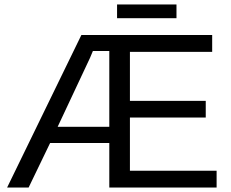

<svg xmlns="http://www.w3.org/2000/svg" viewBox="-20 -846 1040 866"><path d="M957 0H473V-201H206L109 0H12L347 -688H937V-612H566V-391H908V-316H566V-76H957ZM473 -274V-616H399L386 -585L240 -274ZM776 -826V-764H508V-826Z"/></svg>

Font: Libra Sans
Style: Regular
Weight: 400
Foundry: Context Ltd
Version: Version 1.002